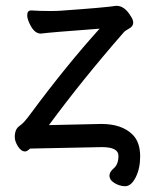

<svg xmlns="http://www.w3.org/2000/svg" viewBox="-20 -507 530 663"><path d="M412 136Q394 136 376 125.5Q358 115 358 99Q358 87 373.5 73.5Q389 60 389 31Q389 1 332 1L84 6Q73 16 67 16Q53 16 42 -1.5Q31 -19 31 -34Q31 -47 35 -57Q39 -67 51 -75Q63 -83 87 -116Q210 -282 324 -408Q149 -395 121 -391Q97 -391 81 -428Q74 -443 74 -455Q74 -471 88 -471Q115 -469 152 -469Q180 -469 189 -470Q345 -481 382 -487Q410 -487 431 -452Q440 -439 440 -429Q440 -416 426 -408.5Q412 -401 407 -395Q263 -230 149 -75L330 -79Q401 -79 438 -42Q464 -16 464 33Q464 75 448.5 105.5Q433 136 412 136Z"/></svg>

Font: LXGW WenKai TC
Style: Bold
Weight: 700
Designer: LXGW / Fontworks Inc.
Foundry: LXGW / Fontworks Inc.
Version: Version 1.330;April 28, 2024